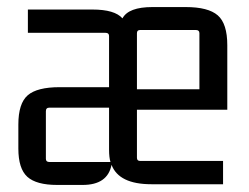

<svg xmlns="http://www.w3.org/2000/svg" viewBox="-20 -517 705 544"><path d="M214 7H142Q83 7 57.5 -16Q32 -39 32 -96V-164Q32 -224 58.5 -247Q85 -270 149 -270H289V-415Q289 -424 279 -424H59V-490H242Q305 -490 327 -465Q344 -497 412 -497H506Q570 -497 597 -473.5Q624 -450 624 -389V-206H368V-70Q368 -61 377 -61H612V5H409Q317 5 296 -50Q285 7 214 7ZM377 -432Q368 -432 368 -423V-264H545V-423Q545 -432 535 -432ZM120 -58H293Q289 -71 289 -93V-212H120Q110 -212 110 -202V-67Q110 -58 120 -58Z"/></svg>

Font: Gemunu Libre
Style: Regular
Weight: 400
Designer: Puspanada Ekanayake, Sola Matas, Pathum Egodawatta, Kosala Senevirathne
Foundry: mooniak
Version: Version 1.100